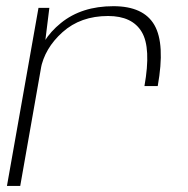

<svg xmlns="http://www.w3.org/2000/svg" viewBox="-20 -616 624 636"><path d="M458.5 -331H502.5Q527.5 -470.5 491.5 -533Q455.5 -595.5 355.5 -595.5Q250.5 -595.5 181.8 -539.8Q113 -484 99.5 -406.5L114.5 -386Q127.5 -456 187.2 -509.5Q247 -563 338 -563Q418 -563 449.5 -510.2Q481 -457.5 458.5 -331ZM3 0H47L126 -448.5L143.5 -590H107.5Z"/></svg>

Font: Anybody SemiExpanded ExtraLight
Style: Italic
Weight: 250
Width: 6
Italic angle: -10°
Version: Version 1.113;gftools[0.9.25]